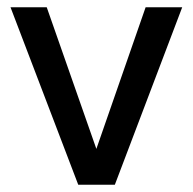

<svg xmlns="http://www.w3.org/2000/svg" viewBox="-20 -510 532 530"><path d="M196 0 9 -490H109L246 -99L382 -490H483L297 0Z"/></svg>

Font: Cabin Resolve
Style: Regular-Resolve
Weight: 400
Designer: Pablo Impallari
Foundry: Pablo Impallari. http://www.impallari.com Igino Marini. http://www.ikern.com
Version: Version 3.001